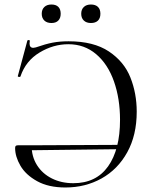

<svg xmlns="http://www.w3.org/2000/svg" viewBox="-20 -819 680 851"><path d="M47 -163Q47 -170 50 -172.5Q53 -175 59 -175H120Q120 -125 144 -87Q168 -49 210 -28Q252 -7 305 -7Q406 -7 459 -81.5Q512 -156 512 -288Q512 -382 485 -458.5Q458 -535 406 -579Q354 -623 283 -623Q216 -623 155 -586Q94 -549 71 -481Q70 -477 64 -478Q58 -479 59 -482L101 -638Q102 -642 107.5 -641.5Q113 -641 112 -637Q111 -633 111 -626Q111 -607 128 -607Q131 -607 139 -609Q182 -624 213.5 -630Q245 -636 284 -636Q395 -636 462.5 -591Q530 -546 558 -475.5Q586 -405 586 -324Q586 -220 544 -144Q502 -68 430 -28Q358 12 270 12Q195 12 144.5 -16Q94 -44 70.5 -84.5Q47 -125 47 -163ZM526 -158 109 -153V-175L525 -177ZM165 -758Q165 -777 176.5 -788Q188 -799 208 -799Q228 -799 238.5 -788.5Q249 -778 249 -758Q249 -739 238.5 -728Q228 -717 208 -717Q188 -717 176.5 -728Q165 -739 165 -758ZM340 -758Q340 -777 351.5 -788Q363 -799 383 -799Q403 -799 414 -788.5Q425 -778 425 -758Q425 -738 414 -727.5Q403 -717 383 -717Q363 -717 351.5 -728Q340 -739 340 -758Z"/></svg>

Font: Cormorant SC
Style: Regular
Weight: 400
Designer: Christian Thalmann (Catharsis Fonts)
Foundry: Catharsis Fonts
Version: Version 4.000